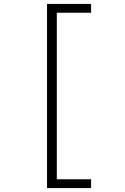

<svg xmlns="http://www.w3.org/2000/svg" viewBox="-20 -850 640 980"><path d="M220 110V-830H445V-785H270V65H445V110Z"/></svg>

Font: Pitagon Sans Mono Thin
Style: Regular
Weight: 100
Monospace: yes
Designer: Travis Tran
Foundry: Pitagon
Version: Version 1.001; ttfautohint (v1.8.4.7-5d5b);gftools[0.9.26]